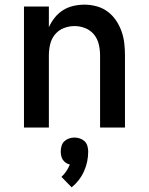

<svg xmlns="http://www.w3.org/2000/svg" viewBox="-20 -548 640 825"><path d="M83 0V-520H190V-431Q200 -453 215 -472Q230 -491 250.5 -504Q271 -517 295 -522.5Q319 -528 343 -528Q369 -528 395 -521Q421 -514 442 -498.5Q463 -483 478 -461Q493 -439 502 -414Q511 -389 514 -362.5Q517 -336 517 -310V0H410V-310Q410 -334 404.5 -357.5Q399 -381 384 -399.5Q369 -418 346.5 -427Q324 -436 300 -436Q276 -436 253.5 -427Q231 -418 216 -399.5Q201 -381 195.5 -357.5Q190 -334 190 -310V0ZM288 257 244 212Q256 201 265 187.5Q274 174 280 159Q271 157 263 151.5Q255 146 250 138.5Q245 131 243 121.5Q241 112 241 103Q241 91 244.5 79Q248 67 256.5 59Q265 51 276.5 47Q288 43 300 43Q312 43 323.5 47Q335 51 343.5 59Q352 67 355.5 79Q359 91 359 103Q359 125 354.5 146.5Q350 168 341 188Q332 208 318.5 225.5Q305 243 288 257Z"/></svg>

Font: Zed Mono Semibold Extended
Style: Regular
Weight: 600
Width: 7
Monospace: yes
Designer: Belleve Invis
Foundry: Belleve Invis
Version: Version 1.0.0; ttfautohint (v1.8.4)